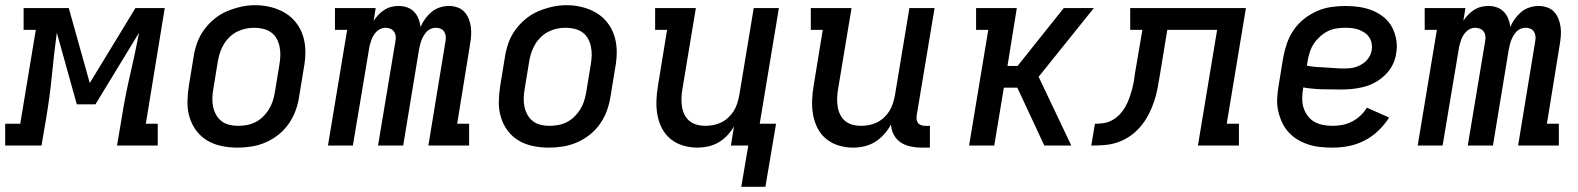

<svg xmlns="http://www.w3.org/2000/svg" viewBox="-62 -561 6082 740"><path d="M-42 0V-84H16L76 -446H29V-530H203L284 -241L460 -530H573L500 -84H546V0H389L407 -106Q420 -189 439 -270.5Q458 -352 474 -435L306 -159H234L157 -435Q146 -353 138 -270.5Q130 -188 116 -106L98 0Z M854 8Q823 8 793 2Q763 -4 737.5 -19Q712 -34 694.5 -57.5Q677 -81 668.5 -109.5Q660 -138 660.5 -169Q661 -200 666 -231L684 -341Q688 -368 697.5 -395Q707 -422 724 -445.5Q741 -469 764 -488Q787 -507 813.5 -518Q840 -529 867 -535Q894 -541 922 -541Q953 -541 982.5 -533.5Q1012 -526 1037 -511Q1062 -496 1080 -472.5Q1098 -449 1106.5 -420.5Q1115 -392 1115 -361Q1115 -330 1109 -299L1091 -189Q1087 -162 1077.5 -135.5Q1068 -109 1051.5 -85Q1035 -61 1012 -42.5Q989 -24 962.5 -12.5Q936 -1 908.5 3.5Q881 8 854 8ZM855 -76Q872 -76 889 -79Q906 -82 922 -90Q938 -98 951 -110.5Q964 -123 973.5 -138Q983 -153 988.5 -169.5Q994 -186 997 -203L1015 -313Q1018 -330 1018.5 -347.5Q1019 -365 1015.5 -381.5Q1012 -398 1004 -412.5Q996 -427 982.5 -436.5Q969 -446 952 -450Q935 -454 918 -454Q901 -454 884.5 -450.5Q868 -447 852 -439Q836 -431 823 -418.5Q810 -406 801 -391Q792 -376 786.5 -360Q781 -344 778 -327L760 -217Q757 -200 756.5 -182.5Q756 -165 759.5 -149Q763 -133 771 -118.5Q779 -104 792 -94Q805 -84 821.5 -80Q838 -76 855 -76Q855 -76 855 -76Q855 -76 855 -76Z M1202 0 1276 -446H1229V-530H1386L1378 -481Q1386 -493 1396.5 -504Q1407 -515 1419.5 -523Q1432 -531 1446 -534.5Q1460 -538 1474 -538Q1474 -538 1474 -538Q1474 -538 1474 -538Q1492 -538 1507.5 -532.5Q1523 -527 1534 -515.5Q1545 -504 1551 -489Q1557 -474 1559 -457Q1566 -474 1577 -489Q1588 -504 1602 -515.5Q1616 -527 1633.5 -532.5Q1651 -538 1668 -538Q1668 -538 1668 -538Q1668 -538 1668 -538Q1685 -538 1701 -532.5Q1717 -527 1728 -515Q1739 -503 1745 -487.5Q1751 -472 1753 -455Q1755 -438 1753.5 -420.5Q1752 -403 1749 -386L1700 -84H1746V0H1589L1655 -402Q1657 -412 1656 -421.5Q1655 -431 1650 -439Q1645 -447 1636 -450.5Q1627 -454 1617 -454Q1608 -454 1598.5 -450Q1589 -446 1582.5 -439Q1576 -432 1571 -423.5Q1566 -415 1562.5 -406Q1559 -397 1557 -388Q1555 -379 1553 -370L1492 0H1395L1462 -402Q1464 -412 1463 -421.5Q1462 -431 1456.5 -439Q1451 -447 1442 -450.5Q1433 -454 1423 -454Q1414 -454 1405 -450Q1396 -446 1389 -439Q1382 -432 1377 -423.5Q1372 -415 1369 -406Q1366 -397 1363.5 -388Q1361 -379 1360 -370L1298 0Z M2054 8Q2023 8 1993 2Q1963 -4 1937.5 -19Q1912 -34 1894.5 -57.5Q1877 -81 1868.5 -109.5Q1860 -138 1860.5 -169Q1861 -200 1866 -231L1884 -341Q1888 -368 1897.5 -395Q1907 -422 1924 -445.5Q1941 -469 1964 -488Q1987 -507 2013.5 -518Q2040 -529 2067 -535Q2094 -541 2122 -541Q2153 -541 2182.5 -533.5Q2212 -526 2237 -511Q2262 -496 2280 -472.5Q2298 -449 2306.5 -420.5Q2315 -392 2315 -361Q2315 -330 2309 -299L2291 -189Q2287 -162 2277.5 -135.5Q2268 -109 2251.5 -85Q2235 -61 2212 -42.5Q2189 -24 2162.5 -12.5Q2136 -1 2108.5 3.5Q2081 8 2054 8ZM2055 -76Q2072 -76 2089 -79Q2106 -82 2122 -90Q2138 -98 2151 -110.5Q2164 -123 2173.5 -138Q2183 -153 2188.5 -169.5Q2194 -186 2197 -203L2215 -313Q2218 -330 2218.5 -347.5Q2219 -365 2215.5 -381.5Q2212 -398 2204 -412.5Q2196 -427 2182.5 -436.5Q2169 -446 2152 -450Q2135 -454 2118 -454Q2101 -454 2084.5 -450.5Q2068 -447 2052 -439Q2036 -431 2023 -418.5Q2010 -406 2001 -391Q1992 -376 1986.5 -360Q1981 -344 1978 -327L1960 -217Q1957 -200 1956.5 -182.5Q1956 -165 1959.5 -149Q1963 -133 1971 -118.5Q1979 -104 1992 -94Q2005 -84 2021.5 -80Q2038 -76 2055 -76Q2055 -76 2055 -76Q2055 -76 2055 -76Z M2888 159H2795L2822 0H2755L2767 -74Q2756 -55 2741 -39Q2726 -23 2707 -12Q2688 -1 2667 3.5Q2646 8 2626 8Q2598 8 2571 0Q2544 -8 2523 -25Q2502 -42 2489.5 -66Q2477 -90 2472 -117.5Q2467 -145 2468 -173.5Q2469 -202 2474 -231L2509 -446H2463V-530H2620L2568 -217Q2565 -200 2564.5 -183Q2564 -166 2566.5 -150Q2569 -134 2576 -119.5Q2583 -105 2595 -95Q2607 -85 2623 -80.5Q2639 -76 2656 -76Q2672 -76 2687.5 -79Q2703 -82 2717.5 -89Q2732 -96 2744.5 -107.5Q2757 -119 2765.5 -132.5Q2774 -146 2779 -161.5Q2784 -177 2787 -192L2843 -530H2940L2866 -84H2929Z M3226 8Q3198 8 3171 0Q3144 -8 3123 -25Q3102 -42 3089.5 -66Q3077 -90 3072 -117.5Q3067 -145 3068 -173.5Q3069 -202 3074 -231L3109 -446H3063V-530H3220L3168 -217Q3165 -200 3164.5 -183Q3164 -166 3166.5 -150Q3169 -134 3176 -119.5Q3183 -105 3195 -95Q3207 -85 3223 -80.5Q3239 -76 3256 -76Q3272 -76 3287.5 -79Q3303 -82 3317.5 -89Q3332 -96 3344.5 -107.5Q3357 -119 3365.5 -132.5Q3374 -146 3379 -161.5Q3384 -177 3387 -192L3443 -530H3540L3471 -116Q3470 -108 3471 -100Q3472 -92 3476.5 -86.5Q3481 -81 3488.5 -78.5Q3496 -76 3504 -76H3522V8H3490Q3469 8 3447.5 3.5Q3426 -1 3409.5 -12Q3393 -23 3383 -41.5Q3373 -60 3372 -81Q3361 -61 3345.5 -43.5Q3330 -26 3310.5 -14Q3291 -2 3269 3Q3247 8 3226 8Z M3673 0 3747 -446H3700V-530H3857L3821 -307H3860L4038 -530H4154L3941 -265L4067 0H3963L3859 -223H3807L3770 0Z M4144 0 4158 -84Q4175 -84 4192 -86.5Q4209 -89 4225 -98Q4241 -107 4253.5 -120Q4266 -133 4275 -149Q4284 -165 4290 -181.5Q4296 -198 4300.5 -214.5Q4305 -231 4308 -248Q4311 -265 4313 -282L4341 -446H4294V-530H4740L4666 -84H4713V0H4555L4629 -446H4437L4408 -270Q4404 -244 4399 -218.5Q4394 -193 4385.5 -168Q4377 -143 4364.5 -119Q4352 -95 4334.5 -74Q4317 -53 4294 -37Q4271 -21 4246 -12.5Q4221 -4 4195 -2Q4169 0 4144 0Z M5074 8Q5050 8 5026 5.5Q5002 3 4979.5 -4.5Q4957 -12 4937.5 -24Q4918 -36 4903 -53Q4888 -70 4878.5 -91Q4869 -112 4864 -135Q4859 -158 4860.5 -182.5Q4862 -207 4866 -231L4884 -341Q4889 -368 4898.5 -395Q4908 -422 4924.5 -446Q4941 -470 4964.5 -488.5Q4988 -507 5014.5 -518.5Q5041 -530 5069 -534Q5097 -538 5124 -538Q5151 -538 5177.5 -534Q5204 -530 5227.5 -520.5Q5251 -511 5271 -495Q5291 -479 5303 -456.5Q5315 -434 5319.5 -407.5Q5324 -381 5319 -355Q5316 -332 5305 -310.5Q5294 -289 5276.5 -272Q5259 -255 5238 -243.5Q5217 -232 5194 -226Q5171 -220 5148.5 -218Q5126 -216 5103 -216Q5068 -216 5032 -217Q4996 -218 4961 -224L4960 -217Q4957 -199 4957 -180Q4957 -161 4962.5 -144.5Q4968 -128 4978.5 -114Q4989 -100 5004 -91.5Q5019 -83 5037 -79.5Q5055 -76 5074 -76Q5093 -76 5111.5 -79.5Q5130 -83 5148 -92Q5166 -101 5181 -115Q5196 -129 5206 -146L5292 -108Q5274 -80 5250 -57Q5226 -34 5196.5 -19Q5167 -4 5136 2Q5105 8 5074 8ZM5118 -297Q5129 -297 5140.5 -298Q5152 -299 5163 -302.5Q5174 -306 5184.5 -312Q5195 -318 5203.5 -326.5Q5212 -335 5217.5 -345.5Q5223 -356 5225 -368Q5227 -381 5224.5 -394Q5222 -407 5215 -417.5Q5208 -428 5197.5 -435Q5187 -442 5175 -446.5Q5163 -451 5150 -452.5Q5137 -454 5124 -454Q5107 -454 5089.5 -451.5Q5072 -449 5056 -441Q5040 -433 5026 -420.5Q5012 -408 5002 -393Q4992 -378 4986.5 -361Q4981 -344 4978 -327L4975 -308Q4993 -304 5010.5 -303Q5028 -302 5046 -301Q5064 -300 5082 -298.5Q5100 -297 5118 -297Z M5402 0 5476 -446H5429V-530H5586L5578 -481Q5586 -493 5596.5 -504Q5607 -515 5619.5 -523Q5632 -531 5646 -534.5Q5660 -538 5674 -538Q5674 -538 5674 -538Q5674 -538 5674 -538Q5692 -538 5707.5 -532.5Q5723 -527 5734 -515.5Q5745 -504 5751 -489Q5757 -474 5759 -457Q5766 -474 5777 -489Q5788 -504 5802 -515.5Q5816 -527 5833.5 -532.5Q5851 -538 5868 -538Q5868 -538 5868 -538Q5868 -538 5868 -538Q5885 -538 5901 -532.5Q5917 -527 5928 -515Q5939 -503 5945 -487.5Q5951 -472 5953 -455Q5955 -438 5953.5 -420.5Q5952 -403 5949 -386L5900 -84H5946V0H5789L5855 -402Q5857 -412 5856 -421.5Q5855 -431 5850 -439Q5845 -447 5836 -450.5Q5827 -454 5817 -454Q5808 -454 5798.5 -450Q5789 -446 5782.5 -439Q5776 -432 5771 -423.5Q5766 -415 5762.5 -406Q5759 -397 5757 -388Q5755 -379 5753 -370L5692 0H5595L5662 -402Q5664 -412 5663 -421.5Q5662 -431 5656.5 -439Q5651 -447 5642 -450.5Q5633 -454 5623 -454Q5614 -454 5605 -450Q5596 -446 5589 -439Q5582 -432 5577 -423.5Q5572 -415 5569 -406Q5566 -397 5563.5 -388Q5561 -379 5560 -370L5498 0Z"/></svg>

Font: Iosevka Curly Slab MdEx
Style: Italic
Weight: 500
Width: 7
Italic angle: -9°
Monospace: yes
Designer: Belleve Invis
Foundry: Belleve Invis
Version: Version 11.0.0; ttfautohint (v1.8.3)